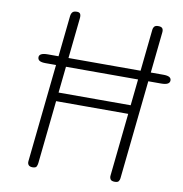

<svg xmlns="http://www.w3.org/2000/svg" viewBox="-103 -1101 1142 1198"><g transform="rotate(10 468.0 -502.0)"><path d="M182.5 0Q165 0 157.2 -9Q149.5 -18 151 -33L249.5 -969Q251.5 -986 259.5 -995Q267.5 -1004 287.5 -1004Q303.5 -1004 309 -994.2Q314.5 -984.5 312 -964.5L214 -32.5Q213 -21 208 -10.5Q203 0 182.5 0ZM150.5 -654Q124.5 -654 112.2 -661Q100 -668 100 -683Q100 -696.5 113.5 -703.5Q127 -710.5 154 -710.5H887Q912 -710.5 924.2 -703.8Q936.5 -697 936.5 -683Q936.5 -668.5 923 -661.2Q909.5 -654 881.5 -654ZM703.5 0Q682 0 675.8 -10.5Q669.5 -21 671 -33.5L770 -976.5Q771 -987.5 778.2 -995.8Q785.5 -1004 802.5 -1004Q822.5 -1004 829.2 -995Q836 -986 834 -968.5L735 -27.5Q734 -17.5 728.2 -8.8Q722.5 0 703.5 0ZM205.5 -432 212.5 -487.5H756L749.5 -432Z"/></g></svg>

Font: Edu SA Hand Cursive
Style: Regular
Weight: 400
Designer: Tina and Corey Anderson, Eben Sorkin, Mirko Velimirovic
Foundry: Google for Education
Version: Version 2.000